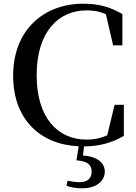

<svg xmlns="http://www.w3.org/2000/svg" viewBox="-20 -773 737 1037"><path d="M393 93C451 97 475 117 475 153C475 189 454 211 410 211C391 211 368 208 345 203L339 230C360 238 386 244 424 244C503 244 546 203 546 154C546 108 507 72 428 67L434 18C518 17 585 -2 649 -39V-207H599L559 -42C523 -26 488 -19 448 -19C293 -19 178 -135 178 -367C178 -598 293 -717 448 -717C487 -717 520 -711 552 -696L591 -528H641V-697C577 -734 516 -753 430 -753C217 -753 51 -612 51 -364C51 -127 199 8 405 17Z"/></svg>

Font: Noto Serif CJK KR SemiBold
Style: Regular
Weight: 600
Designer: Ryoko NISHIZUKA 西塚涼子 (kana & ideographs); Frank Grießhammer (Latin, Greek & Cyrillic); Wenlong ZHANG 张文龙 (bopomofo); San
Foundry: Adobe
Version: Version 2.001;hotconv 1.1.0;makeotfexe 2.6.0